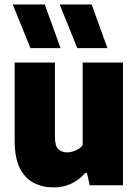

<svg xmlns="http://www.w3.org/2000/svg" viewBox="-20 -828 618 858"><path d="M219.5 9.5Q170 9.5 130.5 -11Q91 -31.5 68.2 -77.5Q45.5 -123.5 45.5 -200V-548.5H225.5V-214.5Q225.5 -176 240.5 -161.5Q255.5 -147 279.5 -147Q297 -147 317 -155.2Q337 -163.5 349.5 -179V-548.5H529.5V0H381L368.5 -55H361Q304 9.5 219.5 9.5ZM325.5 -613 246.5 -808H389.5L460 -613ZM116 -613 37 -808H180L250.5 -613Z"/></svg>

Font: Encode Sans SmCnd XBd
Style: Regular
Weight: 800
Width: 4
Designer: Multiple Designers
Foundry: Impallari Type
Version: Version 3.002; ttfautohint (v1.8.3) -l 8 -r 50 -G 200 -x 14 